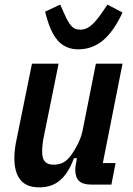

<svg xmlns="http://www.w3.org/2000/svg" viewBox="-20 -797 573 829"><path d="M233 -522 170 -211Q162 -174 162 -142Q162 -112 174 -99Q186 -86 212 -86Q238 -86 256 -97Q274 -108 290 -131Q306 -154 318.5 -180Q331 -206 337 -235L394 -522H509L424 -93H479L461 0H374Q338 0 321.5 -15.5Q305 -31 305 -65Q305 -72 306 -79.5Q307 -87 309 -95L312 -114H299Q277 -52 241 -20Q205 12 150 12Q94 12 68 -20.5Q42 -53 42 -114Q42 -135 45 -157.5Q48 -180 52 -197L118 -522ZM318 -584Q263 -584 229 -622.5Q195 -661 175 -747L240 -777L257 -739Q266 -718 274 -704.5Q282 -691 290 -683Q298 -675 306.5 -672Q315 -669 327 -669Q339 -669 349 -672.5Q359 -676 369.5 -684Q380 -692 392 -705.5Q404 -719 418 -739L444 -777L509 -743Q471 -661 424.5 -622.5Q378 -584 318 -584Z"/></svg>

Font: IBM Plex Sans Cond SmBld
Style: Italic
Weight: 600
Width: 3
Italic angle: -11°
Designer: Mike Abbink, Paul van der Laan, Pieter van Rosmalen
Foundry: Bold Monday
Version: Version 1.3